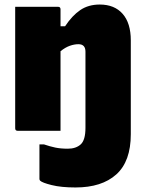

<svg xmlns="http://www.w3.org/2000/svg" viewBox="-20 -577 640 847"><path d="M279 79Q315 79 336 60Q357 41 357 -13V-349Q357 -382 326 -382Q308 -382 288 -375Q268 -368 247 -351V0H58Q47 0 47 -11V-547H236Q247 -547 247 -536V-461H267Q298 -508 334 -532.5Q370 -557 420 -557Q485 -557 521 -516Q557 -475 557 -399V15Q557 135 493 192.5Q429 250 313 250Q250 250 208 239.5Q166 229 157 220Q154 217 154 212V60H174Q200 69 224 74Q248 79 279 79Z"/></svg>

Font: Recursive Sn Lnr St Blk
Style: Regular
Weight: 900
Version: Version 1.079;hotconv 1.0.112;makeotfexe 2.5.65598; ttfautoh